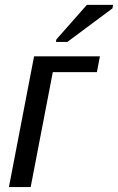

<svg xmlns="http://www.w3.org/2000/svg" viewBox="-20 -756 477 776"><path d="M434.6 -722.2 252 -586.4H206.1L207.5 -596.2L331.1 -736.3H437ZM193.4 -464.4 104 0H16.1L117.7 -528.3H383.8L371.6 -464.4Z"/></svg>

Font: Arimo
Style: Italic
Weight: 400
Italic angle: -12°
Designer: Steve Matteson
Foundry: Monotype Imaging Inc.
Version: Version 1.33